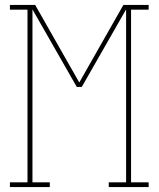

<svg xmlns="http://www.w3.org/2000/svg" viewBox="-20 -755 640 775"><path d="M20 0V-19H91V-716H20V-735H122L300 -422L478 -735H580V-716H509V-19H580V0H419V-19H489V-717L310 -404H290L111 -717V-19H181V0Z"/></svg>

Font: Iosevka Slab Thin Extended
Style: Regular
Weight: 100
Width: 7
Monospace: yes
Designer: Belleve Invis
Foundry: Belleve Invis
Version: Version 11.1.1; ttfautohint (v1.8.3)